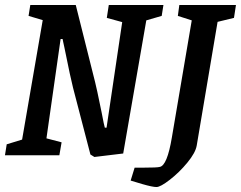

<svg xmlns="http://www.w3.org/2000/svg" viewBox="-22 -625 970 773"><path d="M629 -561 567 -543 474 -7 358 7 342 -3 272 -272Q263 -306 237 -435Q234 -447 232.5 -455.5Q231 -464 230 -468H222L165 -68L226 -52L217 0H-2L5 -44L67 -63L150 -544L93 -561L100 -605H283L361 -294Q366 -276 387 -173Q397 -120 400 -111H407L470 -536L408 -553L416 -605H636ZM920 -553 854 -537 770 -39Q765 -10 732.5 29.5Q700 69 662 98.5Q624 128 608 128Q592 128 550.5 116Q509 104 504 102L520 50H554Q611 50 621 47Q651 42 670 -72L750 -543L694 -561L700 -605H928Z"/></svg>

Font: Grenze Medium
Style: Italic
Weight: 500
Italic angle: -10°
Designer: Renata Polastri
Foundry: Omnibus-Type
Version: Version 1.002; ttfautohint (v1.8)